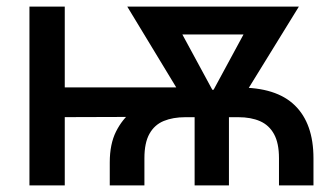

<svg xmlns="http://www.w3.org/2000/svg" viewBox="-20 -559 1013 579"><path d="M311 0V-69.3Q311 -124.5 329.8 -162.1Q348.6 -199.7 378.7 -223.6Q408.7 -247.6 442.4 -260.3Q476.1 -272.9 506.6 -277.8Q537.1 -282.7 556.6 -282.7L698.7 -294.9Q813 -295.9 869.1 -241.2Q925.3 -186.5 925.3 -81.5V0H821.3V-82Q821.3 -127.4 806.4 -154.5Q791.5 -181.6 764.2 -193.6Q736.8 -205.6 698.7 -205.6H539.1Q501.5 -205.6 473.6 -194.1Q445.8 -182.6 430.7 -155.5Q415.5 -128.4 415.5 -82V0ZM68.8 0V-539.1H175.3V0ZM125 -205.6V-295.4H554.2V-207ZM566.9 0V-270H670.4V0ZM563 -210.4 363.8 -539.1H484.4L647.9 -237.3L636.2 -210.4ZM607.4 -210.4 598.1 -240.2 759.8 -539.1H881.3L678.7 -210.4ZM446.8 -455.1V-539.1H814.5V-455.1Z"/></svg>

Font: Inter 18pt Medium
Style: Regular
Weight: 500
Designer: Rasmus Andersson
Foundry: rsms
Version: Version 4.001;git-66647c0bb